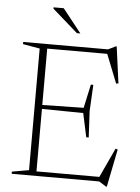

<svg xmlns="http://www.w3.org/2000/svg" viewBox="-59 -904 708 972"><g transform="rotate(5 295.0 -417.5)"><path d="M35.5 0V-11L121.5 -26V-644L35.5 -659V-670H466.5L504 -688.5H509L534 -503L522.5 -501L464.5 -647H159.5V-360.5L369.5 -364.5L395.5 -484.5H408L401 -350.5L408 -217H395.5L369.5 -338L159.5 -340.5V-23H479L548.5 -172.5L559.5 -169L521 23H517L480 0ZM320 -738H302.5L173.5 -851V-858H225Z"/></g></svg>

Font: Newsreader 16pt ExtraLight
Style: Regular
Weight: 275
Designer: Hugues Gentile
Foundry: Production Type
Version: Version 1.003; ttfautohint (v1.8.3)